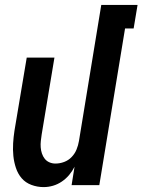

<svg xmlns="http://www.w3.org/2000/svg" viewBox="-20 -755 581 783"><path d="M158 8Q132 8 108 -1Q84 -10 68.5 -28Q53 -46 45 -70Q37 -94 34.5 -119Q32 -144 33.5 -170Q35 -196 39 -222L89 -520H202L150 -207Q148 -194 146.5 -180.5Q145 -167 146 -154Q147 -141 151 -129Q155 -117 162.5 -107.5Q170 -98 181.5 -93Q193 -88 206 -88Q224 -88 241.5 -94.5Q259 -101 272 -114.5Q285 -128 292 -145Q299 -162 302 -180L393 -735H541L525 -639H490L385 0H272L284 -75Q275 -57 262 -41.5Q249 -26 232 -14.5Q215 -3 196 2.5Q177 8 158 8Z"/></svg>

Font: Iosevka Term Curly Oblique
Style: Bold
Weight: 700
Italic angle: -9°
Designer: Belleve Invis
Foundry: Belleve Invis
Version: Version 32.3.0